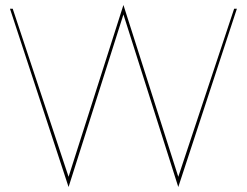

<svg xmlns="http://www.w3.org/2000/svg" viewBox="-20 -735 990 770"><path d="M695 -26 919 -700H930L695 15L475 -677L255 15L20 -700H31L255 -26L475 -715Z"/></svg>

Font: Jost* Hairline
Style: Regular
Weight: 100
Version: Version 3.7